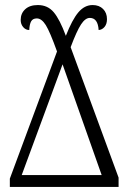

<svg xmlns="http://www.w3.org/2000/svg" viewBox="-20 -741 509 761"><path d="M19 -33 206 -537Q178 -615 161.5 -641.5Q145 -668 126 -668Q110 -668 103.5 -656.5Q97 -645 96 -622Q82 -622 72 -633.5Q62 -645 62 -662Q62 -688 80 -704.5Q98 -721 130 -721Q169 -721 193 -692.5Q217 -664 241 -599Q266 -663 290.5 -692Q315 -721 347 -721Q373 -721 388.5 -705.5Q404 -690 404 -665Q404 -646 394.5 -634.5Q385 -623 371 -622Q368 -670 336 -670Q318 -670 301 -644Q284 -618 260 -554L450 -37V0H19ZM383 -47 228 -486 66 -47Z"/></svg>

Font: Noto Serif CondLight
Style: Regular
Weight: 300
Width: 3
Designer: Monotype Design Team
Foundry: Monotype Imaging Inc.
Version: Version 1.001